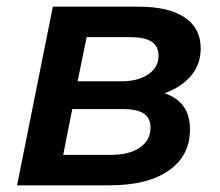

<svg xmlns="http://www.w3.org/2000/svg" viewBox="-20 -554 659 574"><path d="M31 0 138 -534H395Q484 -534 532 -502Q580 -470 580 -409Q580 -342 521.5 -300.5Q463 -259 366 -259L379 -288Q464 -288 506 -258.5Q548 -229 548 -167Q548 -89 485 -44.5Q422 0 308 0ZM169 -91H311Q367 -91 398.5 -113Q430 -135 430 -172Q430 -201 410 -214.5Q390 -228 346 -228H196ZM212 -311H343Q393 -311 423.5 -332Q454 -353 454 -387Q454 -416 433 -429.5Q412 -443 370 -443H239Z"/></svg>

Font: MOST Montserrat SemiBold
Style: Italic
Weight: 600
Italic angle: -11.3°
Designer: Julieta Ulanovsky
Foundry: Julieta Ulanovsky
Version: Version 8.000;March 11, 2024;FontCreator 15.0.0.2926 64-bit